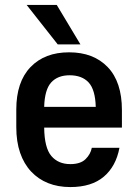

<svg xmlns="http://www.w3.org/2000/svg" viewBox="-20 -750 560 778"><path d="M265 8Q215 8 175 -8Q135 -24 106 -55Q77 -86 61.5 -131Q46 -176 46 -235V-306Q46 -418 103.5 -478Q161 -538 260 -538Q359 -538 416.5 -478Q474 -418 474 -304V-233H159Q160 -151 188 -118Q216 -85 265 -85Q306 -85 326.5 -105Q347 -125 352 -151H464Q450 -76 400.5 -34Q351 8 265 8ZM262 -445Q214 -445 187.5 -416Q161 -387 159 -317H368Q366 -387 339 -416Q312 -445 262 -445ZM88 -730H210L306 -570H214Z"/></svg>

Font: Golos UI Medium
Style: Regular
Weight: 500
Designer: A.Korolkova, Vitaly Kuzmin
Foundry: ParaType Ltd
Version: Version 2.000